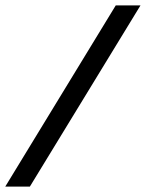

<svg xmlns="http://www.w3.org/2000/svg" viewBox="-64 -694 543 714"><path d="M-44.5 0H47L458.5 -674H366.5Z"/></svg>

Font: Anybody SemiExpanded
Style: Italic
Weight: 400
Width: 6
Italic angle: -10°
Version: Version 1.113;gftools[0.9.25]